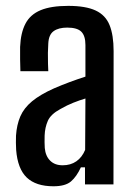

<svg xmlns="http://www.w3.org/2000/svg" viewBox="-20 -628 458 654"><path d="M162 6.5Q102.5 6.5 71.2 -23.2Q40 -53 35 -117.5Q34.5 -129.5 34.2 -142Q34 -154.5 34.5 -166Q37 -203 49.2 -231.5Q61.5 -260 89.2 -283Q117 -306 164 -327Q189.5 -338 216.2 -348Q243 -358 271 -367V-474.5Q271 -506 257 -520Q243 -534 209 -534Q179.5 -534 162.8 -522Q146 -510 144.5 -480Q143.5 -467.5 143.2 -448.2Q143 -429 143.5 -411.2Q144 -393.5 144.5 -385.5H49.5Q49 -403.5 48.5 -425.5Q48 -447.5 48.5 -468Q50.5 -516.5 66.8 -547.5Q83 -578.5 118.2 -593.2Q153.5 -608 212.5 -608Q272 -608 305.8 -592.2Q339.5 -576.5 353.2 -542.5Q367 -508.5 367 -454L366.5 0H269.5V-58H255.5Q241 -26.5 221.8 -10Q202.5 6.5 162 6.5ZM193.5 -65Q220.5 -65 240 -78.5Q259.5 -92 270 -117.5L271 -292.5Q251 -286.5 230 -278.2Q209 -270 185.5 -256.5Q153 -239 143 -216.5Q133 -194 132 -166Q131.5 -152.5 131.8 -143.5Q132 -134.5 132.5 -124Q135 -96.5 150.8 -80.8Q166.5 -65 193.5 -65Z"/></svg>

Font: Big Shoulders Text Thin SemiBold
Style: Regular
Weight: 600
Version: Version 2.002